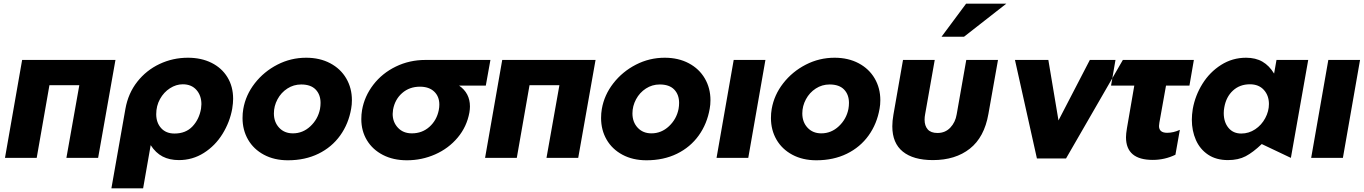

<svg xmlns="http://www.w3.org/2000/svg" viewBox="-20 -856 7398 1041"><path d="M100 -531 7 0H179L248 -394H410L340 0H512L606 -531Z M1070 -267Q1072 -283 1072 -291Q1072 -338 1045 -368.5Q1018 -399 971 -399Q935 -399 901.5 -377.5Q868 -356 847.5 -319Q827 -282 827 -237Q827 -191 853.5 -161.5Q880 -132 926 -132Q987 -132 1023.5 -170.5Q1060 -209 1070 -267ZM999 -543Q1071 -543 1126.5 -515.5Q1182 -488 1213 -437.5Q1244 -387 1244 -320Q1244 -298 1239 -266Q1226 -194 1186.5 -130Q1147 -66 1085.5 -27Q1024 12 950 12Q899 12 861.5 -7.5Q824 -27 797 -69L756 165H584L660 -266Q675 -350 724 -412.5Q773 -475 845 -509Q917 -543 999 -543Z M1884 -267Q1888 -288 1888 -313Q1888 -378 1857.5 -430.5Q1827 -483 1770.5 -513Q1714 -543 1640 -543Q1557 -543 1484 -505.5Q1411 -468 1361.5 -404.5Q1312 -341 1299 -265Q1295 -242 1295 -216Q1295 -151 1325 -99Q1355 -47 1411 -17Q1467 13 1541 13Q1634 13 1706.5 -22.5Q1779 -58 1824.5 -121.5Q1870 -185 1884 -267ZM1718 -298Q1718 -282 1715 -265Q1704 -210 1663 -171.5Q1622 -133 1568 -133Q1522 -133 1493.5 -163.5Q1465 -194 1465 -241Q1465 -281 1484.5 -317.5Q1504 -354 1538 -376Q1572 -398 1613 -398Q1665 -398 1691.5 -370.5Q1718 -343 1718 -298Z M2528 -279Q2528 -264 2525 -246Q2511 -169 2461.5 -110Q2412 -51 2339.5 -19Q2267 13 2186 13Q2112 13 2056 -16Q2000 -45 1969.5 -95.5Q1939 -146 1939 -210Q1939 -236 1943 -259Q1956 -334 2004 -396.5Q2052 -459 2126 -495Q2200 -531 2287 -531H2639L2614 -392H2469Q2528 -351 2528 -279ZM2359 -259Q2362 -274 2362 -289Q2362 -333 2334 -359.5Q2306 -386 2257 -386Q2200 -386 2160.5 -351.5Q2121 -317 2111 -261Q2109 -245 2109 -238Q2109 -194 2137.5 -163.5Q2166 -133 2213 -133Q2269 -133 2308.5 -168.5Q2348 -204 2359 -259Z M2703 -531 2610 0H2782L2851 -394H3013L2943 0H3115L3209 -531Z M3828 -267Q3832 -288 3832 -313Q3832 -378 3801.5 -430.5Q3771 -483 3714.5 -513Q3658 -543 3584 -543Q3501 -543 3428 -505.5Q3355 -468 3305.5 -404.5Q3256 -341 3243 -265Q3239 -242 3239 -216Q3239 -151 3269 -99Q3299 -47 3355 -17Q3411 13 3485 13Q3578 13 3650.5 -22.5Q3723 -58 3768.5 -121.5Q3814 -185 3828 -267ZM3662 -298Q3662 -282 3659 -265Q3648 -210 3607 -171.5Q3566 -133 3512 -133Q3466 -133 3437.5 -163.5Q3409 -194 3409 -241Q3409 -281 3428.5 -317.5Q3448 -354 3482 -376Q3516 -398 3557 -398Q3609 -398 3635.5 -370.5Q3662 -343 3662 -298Z M4130 -531H3958L3865 0H4037Z M4749 -267Q4753 -288 4753 -313Q4753 -378 4722.5 -430.5Q4692 -483 4635.5 -513Q4579 -543 4505 -543Q4422 -543 4349 -505.5Q4276 -468 4226.5 -404.5Q4177 -341 4164 -265Q4160 -242 4160 -216Q4160 -151 4190 -99Q4220 -47 4276 -17Q4332 13 4406 13Q4499 13 4571.5 -22.5Q4644 -58 4689.5 -121.5Q4735 -185 4749 -267ZM4583 -298Q4583 -282 4580 -265Q4569 -210 4528 -171.5Q4487 -133 4433 -133Q4387 -133 4358.5 -163.5Q4330 -194 4330 -241Q4330 -281 4349.5 -317.5Q4369 -354 4403 -376Q4437 -398 4478 -398Q4530 -398 4556.5 -370.5Q4583 -343 4583 -298Z M5219 -531 5167 -236Q5160 -193 5132.5 -164Q5105 -135 5063 -135Q5027 -135 5010 -154.5Q4993 -174 4993 -207Q4993 -222 4996 -237L5048 -531H4876L4824 -234Q4818 -200 4818 -171Q4818 -80 4875 -34Q4932 12 5038 12Q5160 12 5238.5 -50Q5317 -112 5339 -238L5391 -531ZM5085 -657H5207L5436 -836H5218Z M6068 -531H5889L5719 -203L5664 -531H5483L5602 3H5760Z M6453 -531 6429 -392H6302L6266 -191Q6264 -177 6264 -173Q6264 -136 6308 -136Q6342 -136 6377 -152L6353 -17Q6295 11 6230 11Q6085 11 6085 -112Q6085 -130 6090 -160L6130 -392H6004L6028 -531Z M6757 -399Q6805 -399 6832.5 -368.5Q6860 -338 6860 -292Q6860 -253 6840 -215.5Q6820 -178 6785.5 -155Q6751 -132 6710 -132Q6666 -132 6640.5 -163Q6615 -194 6615 -243Q6615 -258 6618 -274Q6628 -331 6665 -365Q6702 -399 6757 -399ZM7073 -531H6901L6888 -457Q6862 -500 6825 -521.5Q6788 -543 6736 -543Q6662 -543 6600.5 -504Q6539 -465 6499.5 -401.5Q6460 -338 6447 -265Q6442 -233 6442 -207Q6442 -147 6464 -97Q6486 -47 6530 -17.5Q6574 12 6638 12Q6694 12 6734 -9Q6774 -30 6821 -75L6979 0Z M7354 -531H7182L7089 0H7261Z"/></svg>

Font: Geom ExtraBold
Style: Bold Italic
Weight: 800
Italic angle: -10°
Version: Version 1.102